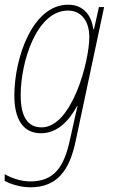

<svg xmlns="http://www.w3.org/2000/svg" viewBox="-25 -557 479 817"><path d="M104 240C220 240 271 166 297 43L418 -527H396L375 -433H372C365 -488 333 -537 265 -537C112 -537 36 -308 36 -150C36 -49 74 10 149 10C218 10 268 -41 303 -106H305C298 -77 290 -42 286 -22L273 36C248 153 206 215 104 215C62 215 20 199 -5 184V213C18 225 59 240 104 240ZM152 -15C94 -15 63 -59 63 -151C63 -297 132 -512 264 -512C319 -512 355 -470 355 -399C355 -296 281 -15 152 -15Z"/></svg>

Font: Noto Sans Condensed Thin
Style: Italic
Weight: 100
Width: 3
Italic angle: -12°
Designer: Monotype Design Team
Foundry: Monotype Imaging Inc.
Version: Version 2.013